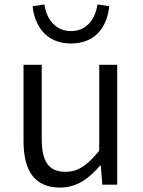

<svg xmlns="http://www.w3.org/2000/svg" viewBox="-20 -832 642 865"><path d="M251 13C326 13 380 -27 431 -86H434L441 0H508V-540H427V-153C373 -87 332 -58 275 -58C200 -58 168 -103 168 -207V-540H86V-197C86 -59 138 13 251 13ZM300 -636C418 -636 465 -723 472 -804L419 -812C411 -753 375 -692 300 -692C225 -692 188 -753 180 -812L127 -804C135 -723 182 -636 300 -636Z"/></svg>

Font: ChiuKong Gothic CL Normal
Style: Regular
Weight: 350
Designer: Ryoko NISHIZUKA 西塚涼子 (kana, bopomofo & ideographs); Paul D. Hunt (Latin, Greek & Cyrillic); Sandoll Communications 산돌커뮤니
Foundry: Adobe
Version: Version 1.300